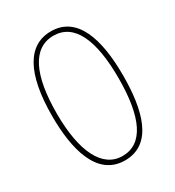

<svg xmlns="http://www.w3.org/2000/svg" viewBox="-177 -830 864 946"><g transform="rotate(-30 255.5 -357.0)"><path d="M457 -358C457 -570 404 -724 257 -724C126 -724 54 -602 54 -358C54 -173 97 10 257 10C416 10 457 -165 457 -358ZM80 -358C80 -574 137 -699 257 -699C374 -699 431 -577 431 -358C431 -135 374 -15 257 -15C143 -15 80 -141 80 -358Z"/></g></svg>

Font: Noto Sans Devanagari ExtraCondensed Thin
Style: Regular
Weight: 100
Width: 2
Designer: Jelle Bosma - Monotype Design Team
Foundry: Monotype Imaging Inc.
Version: Version 2.004